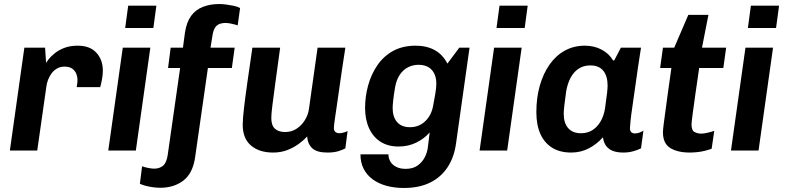

<svg xmlns="http://www.w3.org/2000/svg" viewBox="-20 -748 3902 954"><path d="M29 0 101 -511H204L209 -436Q211 -440 221.5 -453.5Q232 -467 251.5 -483Q271 -499 299.5 -510Q328 -521 366 -521Q427 -521 459 -486Q491 -451 491 -397Q491 -375 486.5 -352Q482 -329 478 -315H361Q363 -324 364 -334Q365 -344 365 -350Q365 -367 358.5 -382.5Q352 -398 338 -407.5Q324 -417 301 -417Q280 -417 264 -408Q248 -399 237 -384.5Q226 -370 219 -352Q212 -334 210 -315L165 0Z M518 0 590 -511H727L655 0ZM602 -609 617 -720H757L742 -609Z M776 185Q760 185 741 182.5Q722 180 704.5 175.5Q687 171 675 165L686 78Q698 83 716.5 86.5Q735 90 746 90Q772 90 789.5 76Q807 62 813 24L875 -410H815L828 -511H889L899 -586Q907 -638 929.5 -669Q952 -700 988.5 -714Q1025 -728 1069 -728Q1085 -728 1104 -725.5Q1123 -723 1142 -719Q1161 -715 1173 -708L1161 -622Q1149 -626 1131 -630Q1113 -634 1101 -634Q1071 -634 1055.5 -619.5Q1040 -605 1035 -567L1026 -511H1146L1132 -410H1013L950 30Q939 112 892 148.5Q845 185 776 185Z M1337 10Q1268 10 1227 -25Q1186 -60 1186 -128Q1186 -155 1192 -208Q1198 -261 1209 -338Q1220 -415 1234 -511H1372Q1357 -402 1347.5 -331.5Q1338 -261 1333 -221Q1328 -181 1328 -162Q1328 -125 1346 -108.5Q1364 -92 1397 -92Q1428 -92 1453 -108Q1478 -124 1494.5 -150.5Q1511 -177 1515 -206L1558 -511H1696Q1687 -454 1680 -406.5Q1673 -359 1667.5 -320Q1662 -281 1657.5 -250Q1653 -219 1649.5 -195Q1646 -171 1643.5 -154.5Q1641 -138 1640 -127Q1639 -116 1639 -112Q1639 -98 1647 -92Q1655 -86 1665 -86Q1675 -86 1687.5 -89.5Q1700 -93 1707 -97L1696 -11Q1686 -5 1663.5 2.5Q1641 10 1607 10Q1555 10 1532 -11Q1509 -32 1506 -70Q1490 -52 1465 -33.5Q1440 -15 1408 -2.5Q1376 10 1337 10Z M1987 186Q1939 186 1899.5 175Q1860 164 1831 142.5Q1802 121 1786.5 90Q1771 59 1771 19H1910Q1910 38 1919.5 54.5Q1929 71 1948.5 81Q1968 91 1996 91Q2031 91 2054 75Q2077 59 2090 34.5Q2103 10 2106 -17L2115 -90Q2088 -59 2048.5 -39.5Q2009 -20 1960 -20Q1908 -20 1871 -43.5Q1834 -67 1814 -110.5Q1794 -154 1794 -212Q1794 -268 1809 -323Q1824 -378 1854.5 -423Q1885 -468 1932.5 -494.5Q1980 -521 2046 -521Q2100 -521 2140 -499Q2180 -477 2203 -432L2262 -511H2313L2246 -36Q2237 32 2204.5 82Q2172 132 2117.5 159Q2063 186 1987 186ZM2017 -116Q2061 -116 2091.5 -144.5Q2122 -173 2131 -217Q2137 -248 2142.5 -279.5Q2148 -311 2148 -332Q2148 -376 2125 -401Q2102 -426 2059 -426Q2032 -426 2008 -414Q1984 -402 1967 -377.5Q1950 -353 1943 -314Q1936 -272 1933.5 -247.5Q1931 -223 1931 -211Q1931 -167 1953 -141.5Q1975 -116 2017 -116Z M2363 0 2435 -511H2572L2500 0ZM2447 -609 2462 -720H2602L2587 -609Z M2818 10Q2762 10 2723.5 -14Q2685 -38 2665 -82.5Q2645 -127 2645 -191Q2645 -262 2662 -322Q2679 -382 2710.5 -427Q2742 -472 2786.5 -496.5Q2831 -521 2886 -521Q2933 -521 2970 -501Q3007 -481 3026 -448H3032L3065 -511H3165Q3158 -468 3150.5 -417Q3143 -366 3136 -315Q3129 -264 3122.5 -220.5Q3116 -177 3113 -148Q3110 -119 3110 -111Q3110 -98 3116.5 -91.5Q3123 -85 3135 -85Q3146 -85 3158 -89.5Q3170 -94 3177 -99L3165 -11Q3150 -3 3126.5 3.5Q3103 10 3077 10Q3046 10 3024.5 1.5Q3003 -7 2991 -24Q2979 -41 2976 -66Q2946 -32 2906 -11Q2866 10 2818 10ZM2867 -86Q2899 -86 2923 -101Q2947 -116 2963.5 -143.5Q2980 -171 2986 -208Q2994 -263 2996.5 -287Q2999 -311 2999 -323Q2999 -370 2977.5 -396.5Q2956 -423 2913 -423Q2879 -423 2854 -406Q2829 -389 2814 -359.5Q2799 -330 2793 -293Q2786 -244 2783.5 -220Q2781 -196 2781 -183Q2781 -137 2803 -111.5Q2825 -86 2867 -86Z M3407 10Q3347 10 3310.5 -12.5Q3274 -35 3274 -91Q3274 -103 3278 -134Q3282 -165 3288 -208.5Q3294 -252 3301 -304Q3308 -356 3316 -410H3260L3274 -511H3330L3400 -674H3500L3468 -511H3588L3574 -410H3454Q3443 -336 3434.5 -275.5Q3426 -215 3421 -177Q3416 -139 3416 -129Q3416 -100 3431 -92Q3446 -84 3465 -84Q3476 -84 3496 -88.5Q3516 -93 3529 -98L3516 -9Q3503 -4 3483.5 1Q3464 6 3443.5 8Q3423 10 3407 10Z M3612 0 3684 -511H3821L3749 0ZM3696 -609 3711 -720H3851L3836 -609Z"/></svg>

Font: Chivo Medium SemiBold
Style: Italic
Weight: 600
Italic angle: -8.05°
Version: Version 2.002